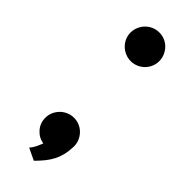

<svg xmlns="http://www.w3.org/2000/svg" viewBox="-199 -514 610 610"><g transform="rotate(45 106.0 -209.0)"><path d="M169.9 -45.9Q169.4 -25.4 165.5 -9Q161.6 7.3 154.3 21.7Q147 36.1 136.2 49.3Q125.5 62.5 111.8 76.2L71.8 57.1Q75.7 52.7 79.6 46.9Q83 41.5 86.7 33.9Q90.3 26.4 94.2 16.1Q71.3 12.2 56.2 -5.1Q41 -22.5 41 -45.9Q41 -59.6 46.1 -71.3Q51.3 -83 60.1 -91.8Q68.8 -100.6 80.6 -105.7Q92.3 -110.8 106 -110.8Q119.1 -110.8 130.9 -105.7Q142.6 -100.6 151.1 -91.8Q159.7 -83 164.8 -71.3Q169.9 -59.6 169.9 -45.9ZM169.9 -429.2Q169.9 -416 164.8 -404.3Q159.7 -392.6 151.1 -384Q142.6 -375.5 130.9 -370.4Q119.1 -365.2 106 -365.2Q92.3 -365.2 80.6 -370.4Q68.8 -375.5 60.1 -384Q51.3 -392.6 46.1 -404.3Q41 -416 41 -429.2Q41 -442.4 46.1 -454.3Q51.3 -466.3 60.1 -475.1Q68.8 -483.9 80.6 -489Q92.3 -494.1 106 -494.1Q119.1 -494.1 130.9 -489Q142.6 -483.9 151.1 -475.1Q159.7 -466.3 164.8 -454.3Q169.9 -442.4 169.9 -429.2Z"/></g></svg>

Font: Rum Raisin
Style: Regular
Weight: 400
Designer: Astigmatic (AOETI)
Foundry: Astigmatic (AOETI)
Version: Version 1.000